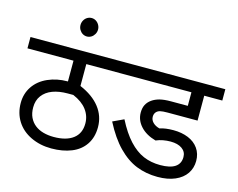

<svg xmlns="http://www.w3.org/2000/svg" viewBox="-111 -999 1449 1168"><g transform="rotate(15 613.5 -415.0)"><path d="M599.6 -550.8H370.6V-413.1Q453.1 -377.9 495.8 -323Q538.6 -268.1 538.6 -198.2Q538.6 -134.3 508.5 -89.4Q478.5 -44.4 423.6 -22.2Q368.7 0 296.9 0Q226.1 0 168 -27.6Q109.9 -55.2 78.1 -105.2Q46.4 -155.3 46.4 -219.7Q46.4 -278.8 77.6 -324.7Q108.9 -370.6 165 -395.3Q221.2 -419.9 286.6 -419.9H290V-550.8H0V-622.1H599.6ZM342.8 -349.1H307.6Q253.4 -349.1 212.9 -334Q172.4 -318.8 149.4 -288.1Q126.5 -257.3 126.5 -213.4Q126.5 -176.8 139.2 -150.1Q151.9 -123.5 174.1 -106Q196.3 -88.4 226.8 -79.8Q257.3 -71.3 293 -71.3Q371.6 -71.3 415 -104.2Q458.5 -137.2 458.5 -199.7Q458.5 -248 429.4 -286.4Q400.4 -324.7 342.8 -349.1ZM290 -622.1ZM322.3 0Z M330.1 -830.1Q344.7 -830.1 357.2 -822.5Q369.6 -814.9 377.4 -801.3Q385.3 -787.6 385.3 -772Q385.3 -755.9 377.2 -742.2Q369.1 -728.5 356.7 -721.2Q344.2 -713.9 330.1 -713.9Q315.4 -713.9 303 -721.4Q290.5 -729 282.7 -742.4Q274.9 -755.9 274.9 -772Q274.9 -787.6 282.5 -801.3Q290 -814.9 302.7 -822.5Q315.4 -830.1 330.1 -830.1ZM290 -622.1Z M897.5 -210.9Q835.9 -228 801.3 -265.9Q766.6 -303.7 766.6 -352.1Q766.6 -381.3 777.3 -401.9Q788.1 -422.4 808.6 -436.8Q829.1 -451.2 856.7 -458.3Q884.3 -465.3 926.8 -465.3H1032.7V-550.8H585V-622.1H1227.1V-550.8H1113.3V-394H924.3Q893.1 -394 877.7 -390.1Q862.3 -386.2 853 -375Q843.8 -363.8 843.8 -346.7Q843.8 -326.2 859.4 -310.5Q875 -294.9 900.9 -288.1Q937 -299.8 987.3 -299.8Q1039.6 -299.8 1080.8 -283Q1122.1 -266.1 1145.5 -232.9Q1168.9 -199.7 1168.9 -154.3Q1168.9 -109.9 1145.3 -74.7Q1121.6 -39.6 1075.7 -19.8Q1029.8 0 965.8 0Q893.1 0 831.8 -24.7Q770.5 -49.3 715.6 -105.5Q660.6 -161.6 612.8 -254.4L681.6 -286.6Q721.2 -209 764.9 -161.9Q808.6 -114.7 856.7 -94.2Q904.8 -73.7 962.9 -73.7Q1025.4 -73.7 1056.6 -94.7Q1087.9 -115.7 1087.9 -157.2Q1087.9 -190.4 1061 -209.5Q1034.2 -228.5 988.3 -228.5Q964.4 -228.5 940.9 -224.1Q917.5 -219.7 897.5 -210.9ZM1032.7 -622.1ZM966.8 0Z"/></g></svg>

Font: Noto Sans Devanagari UI
Style: Regular
Weight: 400
Designer: Monotype Design Team
Foundry: Monotype Imaging Inc.
Version: Version 1.06